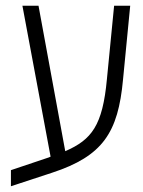

<svg xmlns="http://www.w3.org/2000/svg" viewBox="-20 -608 496 668"><path d="M18 40 161 -7C338 -65 391 -147 408 -331L433 -588H377L352 -333C337 -171 299 -122 207 -82L114 -588H58L156 -63C152 -61 147 -59 143 -58L18 -16Z"/></svg>

Font: Noto Sans Hebrew Condensed Light
Style: Regular
Weight: 300
Width: 3
Designer: Monotype Design Team
Foundry: Monotype Imaging Inc.
Version: Version 2.004